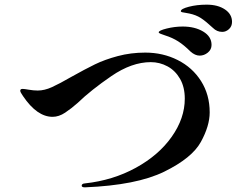

<svg xmlns="http://www.w3.org/2000/svg" viewBox="-20 -808 1040 825"><path d="M895 -688Q864 -717 843 -730.5Q822 -744 793 -750Q785 -752 776.5 -753Q768 -754 762.5 -755.5Q757 -757 757 -760Q757 -770 791.5 -779Q826 -788 868 -788Q916 -788 946.5 -767.5Q977 -747 977 -714Q977 -695 964 -683Q951 -671 935 -671Q912 -671 895 -688ZM798 -587Q771 -614 746 -630Q721 -646 689 -656Q677 -660 669.5 -663Q662 -666 662 -669Q662 -677 696.5 -685.5Q731 -694 765 -694Q817 -694 853 -672.5Q889 -651 889 -615Q889 -595 873 -582Q857 -569 838 -569Q818 -569 798 -587ZM331 -10Q331 -19 345 -20Q465 -33 563.5 -87Q662 -141 718 -220.5Q774 -300 774 -384Q774 -434 753.5 -469.5Q733 -505 699.5 -523Q666 -541 628 -541Q546 -541 458.5 -481Q371 -421 314 -366Q287 -342 260 -324Q233 -306 206 -306Q139 -306 79 -395Q67 -412 67 -418Q67 -426 77 -426Q84 -426 104 -422.5Q124 -419 142 -419Q171 -419 203 -433.5Q235 -448 287 -478Q346 -511 388 -531.5Q430 -552 486 -567Q542 -582 604 -582Q680 -582 743.5 -550Q807 -518 844 -459.5Q881 -401 881 -325Q881 -267 843 -198Q805 -129 686 -70.5Q567 -12 345 -3Q331 -3 331 -10Z"/></svg>

Font: Shippori Mincho
Style: Bold
Weight: 700
Designer: FONTDASU
Foundry: FONTDASU / Google Inc. / but / Adobe
Version: Version 3.110; ttfautohint (v1.8.3)